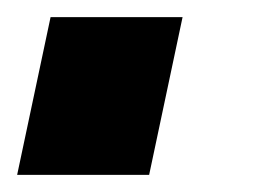

<svg xmlns="http://www.w3.org/2000/svg" viewBox="-33 -204 307 224"><path d="M-13 0 26 -184H180L141 0Z"/></svg>

Font: Raleway Thin Black
Style: Italic
Weight: 900
Italic angle: -12°
Version: Version 4.026